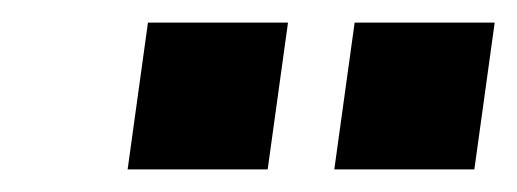

<svg xmlns="http://www.w3.org/2000/svg" viewBox="-20 -725 458 170"><path d="M93 -575 111 -705H235L217 -575ZM276 -575 294 -705H418L400 -575Z"/></svg>

Font: Host Grotesk ExtraBold
Style: Italic
Weight: 800
Italic angle: -8°
Designer: Doğukan Karapınar
Foundry: Element Type
Version: Version 1.003; ttfautohint (v1.8.4.7-5d5b)